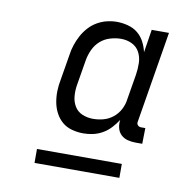

<svg xmlns="http://www.w3.org/2000/svg" viewBox="-63 -756 625 624"><g transform="rotate(10 250.0 -444.0)"><path d="M229 -317Q210 -317 191.5 -322Q173 -327 159.5 -338.5Q146 -350 137.5 -366Q129 -382 125.5 -400.5Q122 -419 122.5 -438Q123 -457 127 -477L141 -561Q143 -577 148.5 -593.5Q154 -610 162 -625Q170 -640 182 -653.5Q194 -667 209.5 -676Q225 -685 241.5 -689Q258 -693 274 -693Q293 -693 311.5 -688Q330 -683 343.5 -672Q357 -661 365.5 -645Q374 -629 378 -611L390 -687H447L397 -384Q396 -378 400 -373.5Q404 -369 411 -369H425L424 -317H402Q388 -317 375 -320.5Q362 -324 353 -333Q344 -342 341 -355Q338 -368 340 -381Q331 -367 319 -354Q307 -341 292 -332.5Q277 -324 261 -320.5Q245 -317 229 -317ZM252 -369Q269 -369 286 -373.5Q303 -378 317.5 -389.5Q332 -401 340.5 -417.5Q349 -434 351 -451L365 -535Q368 -554 367.5 -573.5Q367 -593 358.5 -609Q350 -625 333.5 -633Q317 -641 297 -641Q280 -641 261.5 -635.5Q243 -630 229 -617.5Q215 -605 207 -587.5Q199 -570 196 -552L182 -468Q179 -450 180.5 -431.5Q182 -413 191 -398Q200 -383 216.5 -376Q233 -369 252 -369ZM90 -195V-241H370V-195Z"/></g></svg>

Font: Iosevka Light
Style: Italic
Weight: 300
Italic angle: -9°
Monospace: yes
Designer: Belleve Invis
Foundry: Belleve Invis
Version: Version 32.5.0; ttfautohint (v1.8.4)